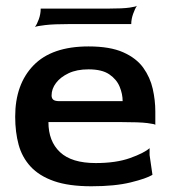

<svg xmlns="http://www.w3.org/2000/svg" viewBox="-20 -640 602 670"><path d="M299 10Q220 10 168.5 -8Q117 -26 87 -58.5Q57 -91 45 -135Q33 -179 33 -233Q33 -346 97 -412Q161 -478 289 -478Q364 -478 410 -457.5Q456 -437 480 -403.5Q504 -370 513 -330Q522 -290 522 -251V-204Q522 -207 494.5 -210.5Q467 -214 402 -214H149Q149 -147 189.5 -109Q230 -71 314 -71Q385 -71 434 -88.5Q483 -106 502 -123V-99L512 -30Q491 -17 436 -3.5Q381 10 299 10ZM188 -287H408Q408 -312 397.5 -337.5Q387 -363 361.5 -380.5Q336 -398 289 -398Q248 -398 219.5 -384.5Q191 -371 175.5 -350.5Q160 -330 160 -307Q160 -297 166 -292Q172 -287 188 -287ZM102 -546Q109 -555 115.5 -573Q122 -591 122 -610H358Q409 -610 432.5 -613.5Q456 -617 458 -620Q451 -610 444.5 -591.5Q438 -573 438 -556H222Q167 -556 138 -552.5Q109 -549 102 -546Z"/></svg>

Font: Red Rose Medium
Style: Regular
Weight: 500
Designer: Jaikishan Patel
Version: Version 2.000